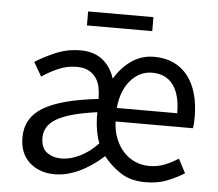

<svg xmlns="http://www.w3.org/2000/svg" viewBox="-49 -713 884 779"><g transform="rotate(5 392.5 -323.0)"><path d="M201 12Q139 12 98.5 -24Q58 -60 58 -126Q58 -206 129 -248.5Q200 -291 352 -308Q352 -331 348 -353Q344 -375 332.5 -392Q321 -409 302 -419.5Q283 -430 253 -430Q213 -430 177 -414Q141 -398 112 -378L79 -435Q113 -457 161 -477.5Q209 -498 263 -498Q317 -498 352 -470.5Q387 -443 402 -395Q431 -443 471.5 -470.5Q512 -498 562 -498Q607 -498 641.5 -482Q676 -466 699.5 -436Q723 -406 735 -363.5Q747 -321 747 -269Q747 -241 744 -223H429Q430 -185 442.5 -154Q455 -123 475 -101Q495 -79 522 -67Q549 -55 580 -55Q615 -55 643 -66.5Q671 -78 698 -95L728 -38Q696 -18 658 -3Q620 12 570 12Q509 12 468 -15.5Q427 -43 399 -79Q349 -34 298.5 -11Q248 12 201 12ZM224 -54Q258 -54 298 -73.5Q338 -93 371 -129Q363 -148 358 -174.5Q353 -201 352 -229V-254Q294 -246 253.5 -235Q213 -224 187.5 -209Q162 -194 150.5 -174.5Q139 -155 139 -132Q139 -90 163.5 -72Q188 -54 224 -54ZM429 -278H675Q675 -353 645.5 -393Q616 -433 560 -433Q509 -433 472.5 -391.5Q436 -350 429 -278ZM279 -601V-658H545V-601Z"/></g></svg>

Font: Pinyin1712
Style: Regular
Weight: 400
Version: Version 1